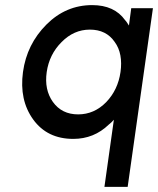

<svg xmlns="http://www.w3.org/2000/svg" viewBox="-20 -532 619 752"><path d="M494 -500 485 -432Q481 -438 477.5 -443.5Q474 -449 470 -453Q428 -512 341 -512Q238 -512 162 -436Q85 -359 70 -250Q55 -140 110 -64Q165 12 267 12Q348 12 406 -44Q411 -48 416.5 -53Q422 -58 426 -63L389 200H480L579 -500ZM286 -84Q222 -84 187 -133Q153 -181 163 -250Q173 -319 221 -367Q269 -416 332 -416Q396 -416 429 -368Q446 -345 451.5 -315Q457 -285 452 -250Q447 -215 433 -185.5Q419 -156 396 -132Q349 -84 286 -84Z"/></svg>

Font: Unageo
Style: Medium-Italic
Weight: 500
Designer: Richard Sepsi
Foundry: Richard Sepsi
Version: Version 2.000